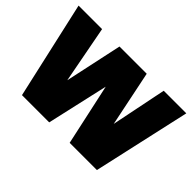

<svg xmlns="http://www.w3.org/2000/svg" viewBox="-103 -786 1022 1022"><g transform="rotate(45 407.5 -275.0)"><path d="M126 0 2 -550H179L240.5 -226.5L310 -550H515L579.5 -237L643 -550H813L690 0H485L409.5 -347L331 0Z"/></g></svg>

Font: Encode Sans Cnd Black
Style: Regular
Weight: 900
Width: 3
Designer: Multiple Designers
Foundry: Impallari Type
Version: Version 3.002; ttfautohint (v1.8.3) -l 8 -r 50 -G 200 -x 14 